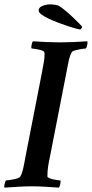

<svg xmlns="http://www.w3.org/2000/svg" viewBox="-28 -854 421 879"><path d="M248 -660Q276 -660 309.5 -661.5Q343 -663 371 -665Q374 -662 371.5 -649Q369 -636 365 -632Q361 -632 351 -630.5Q341 -629 330.5 -627Q320 -625 311 -622Q302 -619 300 -614Q292 -600 287 -578Q282 -556 277 -527L200 -133Q195 -111 192 -90Q189 -69 189 -46Q190 -42 197.5 -38.5Q205 -35 215 -33Q225 -31 234.5 -29.5Q244 -28 248 -28Q251 -25 248 -12Q245 1 242 5Q214 3 180.5 1Q147 -1 118 -1Q89 -1 55 1Q21 3 -7 5Q-10 2 -7 -11Q-4 -24 -1 -28Q4 -28 14 -29.5Q24 -31 34.5 -33Q45 -35 54 -38.5Q63 -42 65 -46Q73 -60 78 -82Q83 -104 88 -133L165 -527Q169 -550 172.5 -569.5Q176 -589 176 -603Q176 -611 175 -614Q174 -619 166.5 -622Q159 -625 149.5 -627Q140 -629 130.5 -630.5Q121 -632 117 -632Q114 -635 116.5 -648Q119 -661 123 -665Q150 -663 184.5 -661.5Q219 -660 248 -660ZM340 -719Q336 -719 320.5 -723Q305 -727 284 -734Q263 -741 239 -750Q215 -759 195 -768.5Q175 -778 162 -787.5Q149 -797 149 -806Q149 -820 166.5 -827Q184 -834 203 -834Q211 -834 224 -832Q237 -830 242 -827Q255 -819 273 -804Q291 -789 307 -773.5Q323 -758 335 -746Q347 -734 348 -731Q348 -728 345 -724Q342 -720 340 -719Z"/></svg>

Font: Vermiglione SemiBold
Style: Italic
Weight: 600
Italic angle: -11°
Version: Version 1.000